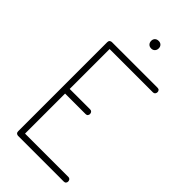

<svg xmlns="http://www.w3.org/2000/svg" viewBox="-280 -988 1058 1058"><g transform="rotate(45 249.0 -459.0)"><path d="M119 -384H279Q287 -384 291.5 -378.5Q296 -373 296 -365Q296 -359 292 -353.5Q288 -348 279 -348H119V-36H457Q465 -36 469.5 -30.5Q474 -25 474 -17Q474 -11 470 -5.5Q466 0 457 0H101Q94 0 88.5 -4.5Q83 -9 83 -18V-713Q83 -722 88.5 -726.5Q94 -731 101 -731H457Q466 -731 470 -725.5Q474 -720 474 -714Q474 -706 469.5 -700.5Q465 -695 457 -695H119ZM279 -918Q292 -918 300 -910Q308 -902 308 -889Q308 -876 300 -867.5Q292 -859 279 -859Q265 -859 257 -867.5Q249 -876 249 -889Q249 -902 257 -910Q265 -918 279 -918Z"/></g></svg>

Font: AkaAcidDosis
Style: ExtraLight
Weight: 250
Designer: Edgar Tolentino, Pablo Impallari, Igino Marini, Aka-Acid
Foundry: Edgar Tolentino, Pablo Impallari, Igino Marini, Aka-Acid
Version: Version 1.007